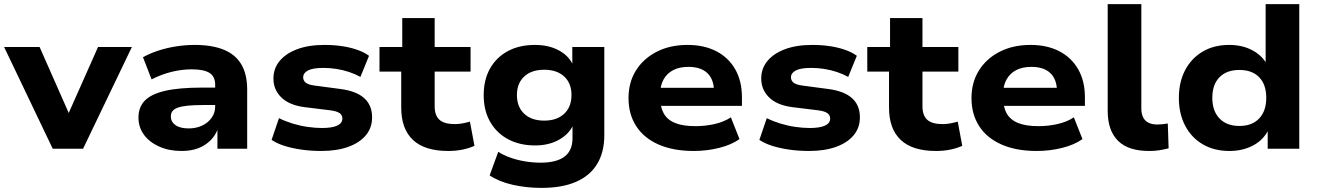

<svg xmlns="http://www.w3.org/2000/svg" viewBox="-28 -725 6427 936"><path d="M229 0 -8 -496H165L320 -145H294L450 -496H615L377 0Z M857 11Q796 11 748 -10.5Q700 -32 673.5 -68.5Q647 -105 647 -152Q647 -202 677.5 -234Q708 -266 776 -282Q844 -298 958 -298H1040V-213H963Q919 -213 888.5 -210Q858 -207 839.5 -200.5Q821 -194 813 -183.5Q805 -173 805 -157Q805 -131 827.5 -115Q850 -99 892 -99Q928 -99 957 -112.5Q986 -126 1003.5 -150.5Q1021 -175 1021 -206V-311Q1021 -352 993.5 -369.5Q966 -387 907 -387Q859 -387 809.5 -375Q760 -363 711 -338L669 -446Q703 -465 744.5 -478.5Q786 -492 831.5 -499Q877 -506 921 -506Q1005 -506 1062 -483Q1119 -460 1148 -412Q1177 -364 1177 -288V0H1032V-102H1036Q1024 -67 999.5 -42Q975 -17 940 -3Q905 11 857 11Z M1538 11Q1488 11 1442.5 4.5Q1397 -2 1360 -13.5Q1323 -25 1296 -43L1332 -149Q1362 -134 1397.5 -123Q1433 -112 1470.5 -106.5Q1508 -101 1542 -101Q1590 -101 1615.5 -112.5Q1641 -124 1641 -147Q1641 -164 1627.5 -173.5Q1614 -183 1584 -187L1454 -203Q1381 -213 1343 -250.5Q1305 -288 1305 -342Q1305 -391 1335 -427.5Q1365 -464 1420.5 -485Q1476 -506 1554 -506Q1599 -506 1639.5 -500Q1680 -494 1714 -482Q1748 -470 1771 -453L1729 -350Q1704 -364 1674 -374Q1644 -384 1612 -389Q1580 -394 1549 -394Q1497 -394 1473.5 -381.5Q1450 -369 1450 -348Q1450 -332 1462.5 -322Q1475 -312 1505 -308L1633 -291Q1709 -281 1747.5 -246.5Q1786 -212 1786 -153Q1786 -102 1755.5 -65.5Q1725 -29 1669.5 -9Q1614 11 1538 11Z M2157 11Q2042 11 1985 -43Q1928 -97 1928 -200V-376H1822V-496H1933V-637H2091V-496H2266V-376H2091V-207Q2091 -162 2114.5 -141Q2138 -120 2189 -120Q2208 -120 2226.5 -123.5Q2245 -127 2263 -132L2285 -14Q2258 -2 2226 4.5Q2194 11 2157 11Z M2612 191Q2537 191 2470 175.5Q2403 160 2359 130L2401 15Q2427 32 2461.5 44Q2496 56 2533.5 62Q2571 68 2607 68Q2685 68 2724 38.5Q2763 9 2763 -51V-117H2767Q2747 -72 2697.5 -44Q2648 -16 2581 -16Q2505 -16 2448.5 -46.5Q2392 -77 2361 -132Q2330 -187 2330 -261Q2330 -336 2361 -391Q2392 -446 2448 -476Q2504 -506 2580 -506Q2648 -506 2698 -478.5Q2748 -451 2767 -404H2762V-496H2918V-66Q2918 17 2883 74.5Q2848 132 2780 161.5Q2712 191 2612 191ZM2625 -137Q2687 -137 2722.5 -170.5Q2758 -204 2758 -262Q2758 -319 2722.5 -352Q2687 -385 2625 -385Q2563 -385 2527.5 -352Q2492 -319 2492 -262Q2492 -204 2527.5 -170.5Q2563 -137 2625 -137Z M3354 11Q3254 11 3182.5 -20.5Q3111 -52 3073.5 -110Q3036 -168 3036 -247Q3036 -323 3072 -381Q3108 -439 3173 -472.5Q3238 -506 3324 -506Q3404 -506 3463.5 -475.5Q3523 -445 3556 -387.5Q3589 -330 3589 -250V-209H3168V-297H3470L3453 -280Q3452 -339 3420 -369Q3388 -399 3328 -399Q3284 -399 3253.5 -383Q3223 -367 3206.5 -337Q3190 -307 3190 -264V-253Q3190 -204 3207.5 -172.5Q3225 -141 3263 -125.5Q3301 -110 3362 -110Q3411 -110 3456.5 -120.5Q3502 -131 3535 -153L3577 -47Q3538 -19 3478 -4Q3418 11 3354 11Z M3916 11Q3866 11 3820.5 4.5Q3775 -2 3738 -13.5Q3701 -25 3674 -43L3710 -149Q3740 -134 3775.5 -123Q3811 -112 3848.5 -106.5Q3886 -101 3920 -101Q3968 -101 3993.5 -112.5Q4019 -124 4019 -147Q4019 -164 4005.5 -173.5Q3992 -183 3962 -187L3832 -203Q3759 -213 3721 -250.5Q3683 -288 3683 -342Q3683 -391 3713 -427.5Q3743 -464 3798.5 -485Q3854 -506 3932 -506Q3977 -506 4017.5 -500Q4058 -494 4092 -482Q4126 -470 4149 -453L4107 -350Q4082 -364 4052 -374Q4022 -384 3990 -389Q3958 -394 3927 -394Q3875 -394 3851.5 -381.5Q3828 -369 3828 -348Q3828 -332 3840.5 -322Q3853 -312 3883 -308L4011 -291Q4087 -281 4125.5 -246.5Q4164 -212 4164 -153Q4164 -102 4133.5 -65.5Q4103 -29 4047.5 -9Q3992 11 3916 11Z M4535 11Q4420 11 4363 -43Q4306 -97 4306 -200V-376H4200V-496H4311V-637H4469V-496H4644V-376H4469V-207Q4469 -162 4492.5 -141Q4516 -120 4567 -120Q4586 -120 4604.5 -123.5Q4623 -127 4641 -132L4663 -14Q4636 -2 4604 4.5Q4572 11 4535 11Z M5026 11Q4926 11 4854.5 -20.5Q4783 -52 4745.5 -110Q4708 -168 4708 -247Q4708 -323 4744 -381Q4780 -439 4845 -472.5Q4910 -506 4996 -506Q5076 -506 5135.5 -475.5Q5195 -445 5228 -387.5Q5261 -330 5261 -250V-209H4840V-297H5142L5125 -280Q5124 -339 5092 -369Q5060 -399 5000 -399Q4956 -399 4925.5 -383Q4895 -367 4878.5 -337Q4862 -307 4862 -264V-253Q4862 -204 4879.5 -172.5Q4897 -141 4935 -125.5Q4973 -110 5034 -110Q5083 -110 5128.5 -120.5Q5174 -131 5207 -153L5249 -47Q5210 -19 5150 -4Q5090 11 5026 11Z M5574 11Q5472 11 5422 -39Q5372 -89 5372 -185V-705H5536V-195Q5536 -171 5544.5 -153.5Q5553 -136 5570.5 -127Q5588 -118 5614 -118Q5627 -118 5640.5 -119.5Q5654 -121 5665 -123L5669 -2Q5646 4 5623.5 7.5Q5601 11 5574 11Z M5966 11Q5891 11 5835.5 -21.5Q5780 -54 5749.5 -112.5Q5719 -171 5719 -248Q5719 -325 5749.5 -383Q5780 -441 5835 -473.5Q5890 -506 5965 -506Q6029 -506 6078 -479.5Q6127 -453 6150 -408H6142V-705H6306V0H6152V-95H6157Q6133 -44 6082 -16.5Q6031 11 5966 11ZM6014 -111Q6076 -111 6110.5 -147.5Q6145 -184 6145 -248Q6145 -313 6110.5 -348.5Q6076 -384 6014 -384Q5952 -384 5917 -348.5Q5882 -313 5882 -248Q5882 -184 5917 -147.5Q5952 -111 6014 -111Z"/></svg>

Font: Nunito Sans 10pt SemiExpanded ExtraBold
Style: Regular
Weight: 800
Width: 6
Designer: Vernon Adams
Foundry: Vernon Adams
Version: Version 3.101;gftools[0.9.27]